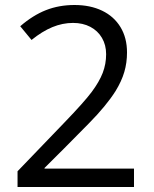

<svg xmlns="http://www.w3.org/2000/svg" viewBox="-20 -744 611 764"><path d="M49.8 -62.5 235.8 -255.9Q314.9 -337.9 344.7 -377.9Q375 -418.5 388.7 -453.9Q402.3 -489.3 402.3 -528.3Q402.3 -564.9 385.7 -593.3Q369.1 -621.6 339.4 -637.2Q309.6 -652.8 270.5 -652.8Q229 -652.8 188.2 -636Q147.5 -619.1 105.5 -585L60.5 -639.6Q110.8 -683.1 162.8 -703.6Q214.8 -724.1 276.4 -724.1Q339.4 -724.1 386.5 -701.4Q433.6 -678.7 459.5 -636Q485.4 -593.3 485.4 -535.2Q485.4 -494.1 474.6 -457.5Q463.9 -420.9 439.9 -381.8Q403.3 -323.7 334 -253.4Q226.1 -143.6 157.2 -75.7V-73.2H513.2V0H49.8Z"/></svg>

Font: Viking Open Sans
Style: Regular
Weight: 400
Foundry: Ascender Corporation
Version: Version 2.001